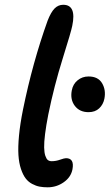

<svg xmlns="http://www.w3.org/2000/svg" viewBox="-20 -780 463 811"><path d="M181.2 11.2Q162.6 11.2 147.2 8.3Q131.8 5.4 115.7 -3.2Q99.6 -11.7 88.4 -26.4Q77.1 -41 68.6 -66.2Q60.1 -91.3 57.9 -125Q55.7 -158.7 60.3 -207.5Q64.9 -256.3 77.1 -316.9Q117.7 -516.1 181.2 -692.9Q195.3 -729 210.7 -744.4Q226.1 -759.8 247.1 -759.8Q303.7 -759.8 285.2 -670.9Q280.8 -647.5 244.6 -532Q208.5 -416.5 184.1 -296.9Q174.8 -249.5 170.4 -214.1Q166 -178.7 166.5 -157Q167 -135.3 171.4 -122.1Q175.8 -108.9 182.1 -104Q188.5 -99.1 198.2 -99.1Q216.3 -99.1 233.9 -105.5Q251.5 -111.8 258.8 -111.8Q294.9 -111.8 286.1 -64.9Q279.8 -31.7 249.3 -10.3Q218.8 11.2 181.2 11.2ZM354 -306.2Q316.4 -306.2 296.1 -332.8Q275.9 -359.4 283.2 -397.9Q288.1 -424.8 307.9 -440.9Q327.6 -457 354 -457Q394.5 -457 411.4 -428.2Q428.2 -399.4 420.9 -362.8Q416 -338.4 398.9 -322.3Q381.8 -306.2 354 -306.2Z"/></svg>

Font: Shantell Sans Normal
Style: Italic
Weight: 500
Italic angle: -11.31°
Designer: Stephen Nixon, Anya Danilova, Shantell Martin
Foundry: Arrow Type
Version: Version 1.006;[559af2be0]